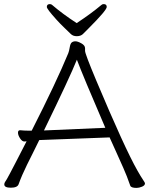

<svg xmlns="http://www.w3.org/2000/svg" viewBox="-20 -912 730 939"><path d="M648 7Q621 7 617 -4Q601 -51 583 -91Q565 -131 549 -167Q533 -203 516 -240L172 -227Q156 -193 139.5 -161Q123 -129 112 -106Q86 -53 71 -11Q65 6 33 6Q1 6 1 -10Q1 -17 5 -22.5Q9 -28 13.5 -36Q18 -44 28 -62.5Q38 -81 57 -118Q76 -155 110 -221L100 -220H99Q88 -220 78 -235.5Q68 -251 68 -263Q68 -275 78 -275H80Q98 -273 117 -273H135Q255 -509 314 -652Q318 -662 321 -680.5Q324 -699 331 -704.5Q338 -710 349 -710Q360 -710 378 -700Q396 -690 396 -676V-663Q396 -649 450 -520Q590 -187 652 -78Q669 -48 678 -35Q689 -19 689 -15Q689 -5 674.5 1Q660 7 648 7ZM195 -274 495 -287Q384 -545 356 -620Q322 -535 195 -274ZM385 -745Q374 -735 355.5 -735Q337 -735 326 -746Q315 -757 295.5 -775.5Q276 -794 256 -816Q209 -868 209 -878Q209 -892 224 -892Q231 -892 236 -887Q286 -844 355 -799Q425 -845 475 -887Q480 -892 487 -892Q502 -892 502 -878Q502 -862 413 -773Z"/></svg>

Font: LXGW WenKai TC Light
Style: Regular
Weight: 300
Designer: LXGW / Fontworks Inc.
Foundry: LXGW / Fontworks Inc.
Version: Version 1.330